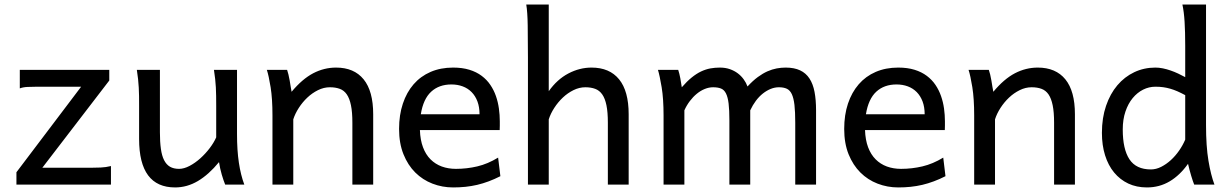

<svg xmlns="http://www.w3.org/2000/svg" viewBox="-20 -801 5331 833"><path d="M454.1 -498V-451.7L163.6 -73.2H373.5Q395 -73.2 417.2 -74.2Q439.5 -75.2 461.4 -80.6V0H51.3V-53.7L332 -424.8H141.6Q119.6 -424.8 99.6 -423.8Q79.6 -422.9 65.9 -417.5V-498Z M957 0Q953.6 -8.3 949.7 -19.5Q945.8 -30.8 942.1 -43.5Q938.5 -56.2 935.3 -70.1Q932.1 -84 930.2 -97.7Q885.7 -43.5 838.6 -15.6Q791.5 12.2 739.7 12.2Q583.5 12.2 583.5 -197.8V-341.8Q583.5 -365.2 583.3 -384.3Q583 -403.3 582 -421.1Q581.1 -439 579.1 -457.5Q577.1 -476.1 573.7 -498H673.8V-227.1Q673.8 -185.5 678 -155.5Q682.1 -125.5 691.9 -106.2Q701.7 -86.9 717.5 -77.6Q733.4 -68.4 756.8 -68.4Q778.3 -68.4 802.7 -81.3Q827.1 -94.2 849.4 -114.3Q871.6 -134.3 889.9 -158.4Q908.2 -182.6 918 -205.1V-341.8Q918 -365.7 917.7 -385Q917.5 -404.3 916.5 -421.9Q915.5 -439.5 913.6 -457.5Q911.6 -475.6 908.2 -498H1008.3V-219.7Q1008.3 -148.4 1016.4 -95Q1024.4 -41.5 1040 0Z M1508.8 0V-268.6Q1508.8 -314.5 1502.7 -344.2Q1496.6 -374 1484.6 -391.4Q1472.7 -408.7 1454.3 -415.5Q1436 -422.4 1411.1 -422.4Q1384.8 -422.4 1359.6 -409.9Q1334.5 -397.5 1313.5 -377.7Q1292.5 -357.9 1276.4 -333Q1260.3 -308.1 1252.4 -283.2V0H1162.1V-300.3Q1162.1 -372.6 1154.1 -422.6Q1146 -472.7 1137.7 -498H1225.6Q1228.5 -490.2 1231.4 -477.8Q1234.4 -465.3 1236.8 -451.7Q1239.3 -438 1241.2 -424.8L1245.1 -402.8Q1291.5 -458.5 1338.9 -483.2Q1386.2 -507.8 1438 -507.8Q1516.1 -507.8 1557.6 -456.8Q1599.1 -405.8 1599.1 -305.2V0Z M1801.8 -236.8Q1803.2 -193.8 1815.2 -162.1Q1827.1 -130.4 1847.9 -109.6Q1868.7 -88.9 1896.7 -78.6Q1924.8 -68.4 1958 -68.4Q2005.4 -68.4 2050.8 -79.1Q2096.2 -89.8 2141.1 -117.2L2150.9 -36.6Q2125 -23.4 2100.1 -14.2Q2075.2 -4.9 2050.3 1Q2025.4 6.8 1999.8 9.5Q1974.1 12.2 1945.8 12.2Q1898.9 12.2 1856.4 -4.2Q1814 -20.5 1781.7 -52.5Q1749.5 -84.5 1730.5 -131.8Q1711.4 -179.2 1711.4 -241.7Q1711.4 -302.2 1727.8 -351.3Q1744.1 -400.4 1774.4 -435.3Q1804.7 -470.2 1848.1 -489Q1891.6 -507.8 1945.8 -507.8Q1985.8 -507.8 2016.6 -498.3Q2047.4 -488.8 2069.8 -471.9Q2092.3 -455.1 2107.4 -432.6Q2122.6 -410.2 2131.6 -384.3Q2140.6 -358.4 2144.5 -330.3Q2148.4 -302.2 2148.4 -274.9V-255.9Q2148.4 -243.7 2147.9 -236.8ZM1938.5 -434.6Q1884.8 -434.6 1850.6 -403.1Q1816.4 -371.6 1805.7 -305.2H2060.5Q2060.5 -336.4 2051.5 -360.6Q2042.5 -384.8 2026.1 -401.4Q2009.8 -418 1987.3 -426.3Q1964.8 -434.6 1938.5 -434.6Z M2617.2 0V-268.6Q2617.2 -314.5 2611.1 -344.2Q2605 -374 2592.8 -391.4Q2580.6 -408.7 2562.3 -415.5Q2543.9 -422.4 2519.5 -422.4Q2493.2 -422.4 2468 -409.9Q2442.9 -397.5 2421.9 -377.7Q2400.9 -357.9 2384.8 -333Q2368.7 -308.1 2360.8 -283.2V0H2270.5V-551.8Q2270.5 -630.9 2269.5 -690.2Q2268.6 -749.5 2263.2 -781.2H2360.8V-405.3Q2397 -456.5 2445.8 -482.2Q2494.6 -507.8 2546.4 -507.8Q2624.5 -507.8 2666 -456.8Q2707.5 -405.8 2707.5 -305.2V0Z M3234.9 0H3144.5V-278.3Q3144.5 -323.7 3141.1 -351.8Q3137.7 -379.9 3129.6 -395.8Q3121.6 -411.6 3107.9 -417Q3094.2 -422.4 3073.7 -422.4Q3055.7 -422.4 3037.6 -415Q3019.5 -407.7 3003.2 -394.3Q2986.8 -380.9 2972.9 -362.5Q2959 -344.2 2949.2 -322.3V0H2858.9V-300.3Q2858.9 -372.6 2850.6 -422.6Q2842.3 -472.7 2834.5 -498H2922.4Q2927.7 -482.4 2931.6 -461.2Q2935.5 -439.9 2938 -422.4Q2960.4 -448.2 2981 -464.8Q3001.5 -481.4 3021.7 -491Q3042 -500.5 3062 -504.2Q3082 -507.8 3103 -507.8Q3127 -507.8 3146.5 -501Q3166 -494.1 3180.9 -482.9Q3195.8 -471.7 3206.5 -456.8Q3217.3 -441.9 3223.1 -425.8Q3246.1 -450.7 3267.6 -466.6Q3289.1 -482.4 3309.6 -491.5Q3330.1 -500.5 3349.9 -504.2Q3369.6 -507.8 3388.7 -507.8Q3425.8 -507.8 3451.2 -495.8Q3476.6 -483.9 3491.9 -460.4Q3507.3 -437 3513.9 -402.3Q3520.5 -367.7 3520.5 -322.3V0H3430.2V-268.6Q3430.2 -315.9 3426.8 -345.7Q3423.3 -375.5 3415.3 -392.6Q3407.2 -409.7 3393.6 -416Q3379.9 -422.4 3359.4 -422.4Q3341.3 -422.4 3323.7 -415.3Q3306.2 -408.2 3289.8 -395.3Q3273.4 -382.3 3259.5 -363.8Q3245.6 -345.2 3234.9 -322.3Z M3732.9 -236.8Q3734.4 -193.8 3746.3 -162.1Q3758.3 -130.4 3779.1 -109.6Q3799.8 -88.9 3827.9 -78.6Q3856 -68.4 3889.2 -68.4Q3936.5 -68.4 3981.9 -79.1Q4027.3 -89.8 4072.3 -117.2L4082 -36.6Q4056.2 -23.4 4031.2 -14.2Q4006.3 -4.9 3981.4 1Q3956.5 6.8 3930.9 9.5Q3905.3 12.2 3877 12.2Q3830.1 12.2 3787.6 -4.2Q3745.1 -20.5 3712.9 -52.5Q3680.7 -84.5 3661.6 -131.8Q3642.6 -179.2 3642.6 -241.7Q3642.6 -302.2 3658.9 -351.3Q3675.3 -400.4 3705.6 -435.3Q3735.8 -470.2 3779.3 -489Q3822.8 -507.8 3877 -507.8Q3917 -507.8 3947.8 -498.3Q3978.5 -488.8 4001 -471.9Q4023.4 -455.1 4038.6 -432.6Q4053.7 -410.2 4062.7 -384.3Q4071.8 -358.4 4075.7 -330.3Q4079.6 -302.2 4079.6 -274.9V-255.9Q4079.6 -243.7 4079.1 -236.8ZM3869.6 -434.6Q3815.9 -434.6 3781.7 -403.1Q3747.6 -371.6 3736.8 -305.2H3991.7Q3991.7 -336.4 3982.7 -360.6Q3973.6 -384.8 3957.3 -401.4Q3940.9 -418 3918.5 -426.3Q3896 -434.6 3869.6 -434.6Z M4553.2 0V-268.6Q4553.2 -314.5 4547.1 -344.2Q4541 -374 4529.1 -391.4Q4517.1 -408.7 4498.8 -415.5Q4480.5 -422.4 4455.6 -422.4Q4429.2 -422.4 4404.1 -409.9Q4378.9 -397.5 4357.9 -377.7Q4336.9 -357.9 4320.8 -333Q4304.7 -308.1 4296.9 -283.2V0H4206.5V-300.3Q4206.5 -372.6 4198.5 -422.6Q4190.4 -472.7 4182.1 -498H4270Q4272.9 -490.2 4275.9 -477.8Q4278.8 -465.3 4281.2 -451.7Q4283.7 -438 4285.6 -424.8L4289.6 -402.8Q4335.9 -458.5 4383.3 -483.2Q4430.7 -507.8 4482.4 -507.8Q4560.5 -507.8 4602.1 -456.8Q4643.6 -405.8 4643.6 -305.2V0Z M5122.1 -388.2Q5104 -397.9 5088.4 -404.8Q5072.8 -411.6 5057.6 -416Q5042.5 -420.4 5026.9 -422.6Q5011.2 -424.8 4992.7 -424.8Q4964.8 -424.8 4939.5 -412.1Q4914.1 -399.4 4894.3 -375.5Q4874.5 -351.6 4862.8 -317.1Q4851.1 -282.7 4851.1 -239.3Q4851.1 -153.8 4880.1 -109.9Q4909.2 -65.9 4973.1 -65.9Q4995.6 -65.9 5017.8 -77.1Q5040 -88.4 5059.8 -106.4Q5079.6 -124.5 5095.7 -147.7Q5111.8 -170.9 5122.1 -195.3ZM5212.4 -258.8Q5212.4 -166.5 5222.9 -103.8Q5233.4 -41 5249 0H5161.1Q5155.8 -12.7 5148.2 -37.8Q5140.6 -63 5134.3 -90.3Q5099.1 -40.5 5054.7 -14.2Q5010.3 12.2 4956.1 12.2Q4911.1 12.2 4875.2 -4.6Q4839.4 -21.5 4813.7 -52.5Q4788.1 -83.5 4774.4 -127.2Q4760.7 -170.9 4760.7 -224.6Q4760.7 -289.6 4778.6 -341.8Q4796.4 -394 4827.6 -430.9Q4858.9 -467.8 4901.1 -487.8Q4943.4 -507.8 4992.7 -507.8Q5008.3 -507.8 5025.1 -504.4Q5042 -501 5058.8 -495.1Q5075.7 -489.3 5091.8 -481.7Q5107.9 -474.1 5122.1 -466.3V-603Q5122.1 -662.1 5119.4 -706.3Q5116.7 -750.5 5109.9 -781.2H5212.4Z"/></svg>

Font: Andika FrenchTight
Style: Regular
Weight: 400
Designer: Victor Gaultney, Annie Olsen, Julie Remington, Don Collingsworth, Eric Hays, Becca Hirsbrunner
Foundry: SIL International
Version: Version 5.000 ; Dig1 Dig4Opn Dig7 LnSpcTght